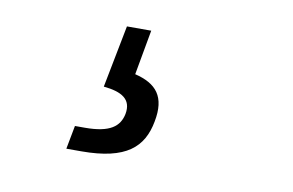

<svg xmlns="http://www.w3.org/2000/svg" viewBox="-46 -99 712 467"><g transform="rotate(10 310.0 135.0)"><path d="M140.5 294.5H177.5C289 294.5 328.5 256.5 340.5 192.5C353 129 327.5 100 274 87L294 -24H234L204 130C249 134.5 274.5 149 267.5 186.5C261 218 238 236.5 176 236.5H151.5Z"/></g></svg>

Font: Monaspace Neon
Style: Italic
Weight: 400
Italic angle: -11°
Designer: Riley Cran & the Lettermatic Team
Foundry: Lettermatic
Version: Version 1.200 (Monaspace Neon)